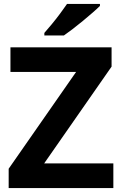

<svg xmlns="http://www.w3.org/2000/svg" viewBox="-20 -954 619 974"><path d="M555 0H24V-98L366 -589H33V-714H546V-616L204 -125H555ZM487 -934V-924Q473 -910 450 -890Q427 -870 400.5 -848Q374 -826 348.5 -806.5Q323 -787 304 -774H205V-787Q221 -805 242.5 -831Q264 -857 284.5 -884.5Q305 -912 320 -934Z"/></svg>

Font: Noto IKEA Arabic
Style: Bold
Weight: 700
Designer: Monotype Design Team
Foundry: Monotype Imaging Inc.
Version: Version 1.200